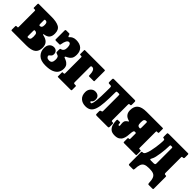

<svg xmlns="http://www.w3.org/2000/svg" viewBox="152 -1494 2618 2618"><g transform="rotate(45 1461.5 -185.0)"><path d="M38 -428.5H20.5Q13 -428.5 11.5 -430.8Q10 -433 10 -440.5V-507Q10 -520 22 -520H268.5Q365 -520 414.8 -492.5Q464.5 -465 464.5 -390Q464.5 -340 442.2 -312.5Q420 -285 366.5 -276.5Q355.5 -274.5 356 -269.5Q356.5 -264.5 365.5 -263Q424.5 -251.5 453.2 -221Q482 -190.5 482 -136.5Q482 -67 440 -33.5Q398 0 299.5 0H25.5Q17 0 13.5 -2Q10 -4 10 -12V-76.5Q10 -86.5 13.8 -89Q17.5 -91.5 26.5 -91.5H38.5Q47 -91.5 48.5 -94.5Q50 -97.5 50 -105.5V-416.5Q50 -428.5 38 -428.5ZM228 -412.5V-340.5Q228 -327 230.5 -322.8Q233 -318.5 243.5 -318.5H247Q264 -318.5 273 -331.2Q282 -344 282 -374Q282 -404 273 -416.2Q264 -428.5 247 -428.5H242Q233 -428.5 230.5 -425.2Q228 -422 228 -412.5ZM228 -205.5V-114Q228 -99.5 230 -95.5Q232 -91.5 240 -91.5H246Q262.5 -91.5 274.8 -102.8Q287 -114 287 -156Q287 -202.5 274.8 -214.5Q262.5 -226.5 246 -226.5H239.5Q232 -226.5 230 -223.5Q228 -220.5 228 -205.5Z M496.5 -146Q496.5 -196 522.2 -223.8Q548 -251.5 586 -251.5Q617 -251.5 635.5 -232.2Q654 -213 654 -182.5Q654 -161 643.5 -148.5Q633 -136 622.2 -128.2Q611.5 -120.5 611.5 -112.5Q611.5 -100.5 624.2 -87.2Q637 -74 665 -74Q696.5 -74 709.2 -93.2Q722 -112.5 722 -148.5Q722 -175.5 713.8 -191Q705.5 -206.5 684 -211.5Q671 -214.5 664.2 -218.8Q657.5 -223 657.5 -245V-274.5Q657.5 -294 664.2 -296.2Q671 -298.5 684 -302.5Q698 -307.5 708.8 -324Q719.5 -340.5 719.5 -373Q719.5 -387.5 716.8 -404.2Q714 -421 706 -433.2Q698 -445.5 682.5 -445.5Q640.5 -445.5 623.5 -344.5Q622.5 -336.5 620 -333.2Q617.5 -330 608 -330H544Q535 -330 530.8 -332.5Q526.5 -335 526.5 -343V-513Q526.5 -530 543.5 -530H600Q606.5 -530 610.5 -521L616.5 -502Q622.5 -489 625.8 -487.2Q629 -485.5 636 -494Q650 -511.5 674.2 -523.2Q698.5 -535 731.5 -535Q801.5 -535 840.2 -500Q879 -465 879 -398.5Q879 -347.5 861 -322.8Q843 -298 818 -285.5Q800 -277 791 -272Q782 -267 782 -259Q782 -253 794.8 -249.2Q807.5 -245.5 822 -238Q847 -228 868 -204.2Q889 -180.5 889 -138.5Q889 -96 868.5 -62.5Q848 -29 801.5 -9.5Q755 10 676 10Q585.5 10 541 -34.5Q496.5 -79 496.5 -146Z M930.5 -428.5H917Q910 -428.5 907.5 -430.2Q905 -432 905 -439.5V-510.5Q905 -520 912.5 -520H1291Q1299 -520 1301 -517Q1303 -514 1303 -505.5V-316.5Q1303 -309.5 1299.5 -308Q1296 -306.5 1289 -306.5H1208Q1200.5 -306.5 1199.2 -309Q1198 -311.5 1198 -318.5Q1197 -372 1184.2 -400.2Q1171.5 -428.5 1144.5 -428.5H1141.5Q1123 -428.5 1123 -410V-111.5Q1123 -99.5 1128.5 -95.5Q1134 -91.5 1147 -91.5H1158.5Q1165.5 -91.5 1169 -90Q1172.5 -88.5 1172.5 -81.5V-15Q1172.5 -5.5 1168.8 -2.8Q1165 0 1156 0H917.5Q910 0 907.5 -1.2Q905 -2.5 905 -10V-82.5Q905 -89 908.5 -90.2Q912 -91.5 918.5 -91.5H931.5Q945 -91.5 945 -106.5V-413.5Q945 -423.5 942.8 -426Q940.5 -428.5 930.5 -428.5Z M1319 -119Q1319 -163 1346 -193Q1373 -223 1412 -223Q1449 -223 1471 -203.2Q1493 -183.5 1493 -148Q1493 -121 1485 -108.5Q1477 -96 1469.2 -90.8Q1461.5 -85.5 1461.5 -80Q1461.5 -72 1468.2 -69.5Q1475 -67 1479.5 -67Q1490.5 -67 1497.2 -90Q1504 -113 1508 -150.8Q1512 -188.5 1513.5 -233Q1515 -277.5 1515.5 -321.2Q1516 -365 1516 -399.5Q1516 -419 1510.5 -423.8Q1505 -428.5 1486 -428.5H1480.5Q1464.5 -428.5 1459.2 -432Q1454 -435.5 1454 -452.5V-493.5Q1454 -511 1458 -515.5Q1462 -520 1479 -520H1869Q1884.5 -520 1887.8 -515.2Q1891 -510.5 1891 -495V-452.5Q1891 -437.5 1888.2 -433Q1885.5 -428.5 1874.5 -428.5H1872.5Q1860 -428.5 1856 -425Q1852 -421.5 1852 -406V-111.5Q1852 -99 1856 -95.2Q1860 -91.5 1872 -91.5H1874Q1885 -91.5 1888 -88.8Q1891 -86 1891 -75V-22.5Q1891 -8 1886.5 -4Q1882 0 1867 0H1664Q1649 0 1643.8 -3.8Q1638.5 -7.5 1638.5 -23.5V-70.5Q1638.5 -82.5 1648.5 -87Q1658.5 -91.5 1668 -91.5H1658.5Q1667.5 -91.5 1671 -95Q1674.5 -98.5 1674.5 -116V-400.5Q1674.5 -418 1672.2 -423.2Q1670 -428.5 1660 -428.5H1633Q1619 -428.5 1616 -423Q1613 -417.5 1613 -403.5Q1613 -286 1607.2 -205.5Q1601.5 -125 1585.2 -76Q1569 -27 1538.5 -4.8Q1508 17.5 1458.5 17.5Q1396.5 17.5 1357.8 -17.8Q1319 -53 1319 -119Z M1891 -149Q1891 -164 1902.5 -164L1936.5 -165Q1945 -165.5 1947.8 -163.5Q1950.5 -161.5 1950.5 -157Q1952 -137.5 1954.5 -128.2Q1957 -119 1966.5 -119Q1978.5 -119 1978 -131.8Q1977.5 -144.5 1974.8 -164Q1972 -183.5 1976.5 -204Q1981 -224.5 2003 -240Q2013.5 -248 2022 -253.8Q2030.5 -259.5 2014 -263.5Q1925.5 -287 1925.5 -376.5Q1925.5 -449.5 1967.5 -484.8Q2009.5 -520 2101.5 -520H2410Q2418.5 -520 2420.2 -517.2Q2422 -514.5 2422 -506V-442.5Q2422 -433.5 2418.8 -431Q2415.5 -428.5 2407 -428.5H2395.5Q2385.5 -428.5 2383.8 -425.2Q2382 -422 2382 -412V-110Q2382 -99 2384 -95.2Q2386 -91.5 2397 -91.5H2408Q2416.5 -91.5 2419.2 -89.2Q2422 -87 2422 -78V-13Q2422 -4.5 2419 -2.2Q2416 0 2408 0H2190.5Q2180.5 0 2176.8 -2.2Q2173 -4.5 2173 -15V-76Q2173 -87 2178.8 -89.2Q2184.5 -91.5 2192 -91.5H2195Q2200.5 -91.5 2202.5 -94.5Q2204.5 -97.5 2204.5 -107V-199Q2204.5 -210.5 2200.8 -213Q2197 -215.5 2186 -215.5H2182Q2166 -215.5 2160.8 -198.8Q2155.5 -182 2153.8 -155.5Q2152 -129 2148 -99.2Q2144 -69.5 2131.5 -43Q2119 -16.5 2092.5 0.5Q2066 17.5 2018.5 17.5Q1965.5 17.5 1938.2 -8.2Q1911 -34 1901.2 -72.2Q1891.5 -110.5 1891 -149ZM2194.5 -296Q2200.5 -296 2202.5 -301Q2204.5 -306 2204.5 -320V-409Q2204.5 -422.5 2201.8 -425.5Q2199 -428.5 2189.5 -428.5H2184.5Q2167.5 -428.5 2157 -415.8Q2146.5 -403 2146.5 -362Q2146.5 -321.5 2157 -308.8Q2167.5 -296 2184.5 -296Z M2872.5 -410.5V-113.5Q2872.5 -91.5 2891.5 -91.5H2901.5Q2908.5 -91.5 2910.5 -87Q2912.5 -82.5 2912.5 -75.5V149.5Q2912.5 160.5 2908.5 162.8Q2904.5 165 2893.5 165H2830Q2816.5 165 2813.8 159.2Q2811 153.5 2810.5 141.5Q2809 87 2796.8 56.2Q2784.5 25.5 2757.8 12.8Q2731 0 2685.5 0H2663.5Q2617.5 0 2590.5 13Q2563.5 26 2551.5 57.5Q2539.5 89 2538 144.5Q2537.5 156 2534.5 160.5Q2531.5 165 2519 165H2453.5Q2441 165 2438.8 157.8Q2436.5 150.5 2436.5 139.5V-77.5Q2436.5 -85.5 2441 -88.5Q2445.5 -91.5 2459.5 -91.5Q2477.5 -91.5 2491.2 -118.8Q2505 -146 2514.8 -187.5Q2524.5 -229 2530.8 -273Q2537 -317 2539.8 -351.8Q2542.5 -386.5 2542.5 -399Q2542.5 -416 2538.5 -422.2Q2534.5 -428.5 2525.5 -428.5H2521.5Q2511.5 -428.5 2509 -433Q2506.5 -437.5 2506.5 -453.5V-500Q2506.5 -514.5 2512.2 -517.2Q2518 -520 2531.5 -520H2894.5Q2905.5 -520 2909 -517.2Q2912.5 -514.5 2912.5 -503V-449.5Q2912.5 -436.5 2906.8 -432.5Q2901 -428.5 2891.5 -428.5Q2879.5 -428.5 2876 -425.8Q2872.5 -423 2872.5 -410.5ZM2663.5 -428.5Q2655.5 -428.5 2652.8 -423.8Q2650 -419 2650 -402.5Q2650 -375 2646.8 -335.5Q2643.5 -296 2637.5 -254.5Q2631.5 -213 2623.5 -178.5Q2615.5 -144 2605.5 -127.5Q2590.5 -102 2595 -96.8Q2599.5 -91.5 2616 -91.5H2660.5Q2673.5 -91.5 2684 -95.5Q2694.5 -99.5 2694.5 -116.5V-411.5Q2694.5 -428.5 2685 -428.5Z"/></g></svg>

Font: Besley* Condensed Heavy
Style: Regular
Weight: 800
Width: 3
Designer: Owen Earl
Foundry: indestructible type*
Version: Version 3.000; ttfautohint (v1.8.3)